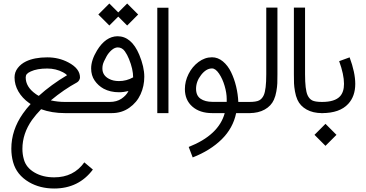

<svg xmlns="http://www.w3.org/2000/svg" viewBox="-20 -638 2067 1083"><path d="M246.6 -251.5Q189 -251.5 153.3 -234.9Q137.2 -227.5 131.1 -220Q125 -212.4 125 -201.2Q125 -147.9 180.7 -108.4Q188.5 -102.5 198.7 -97.2Q268.1 -160.2 358.4 -213.9Q349.1 -223.1 335.9 -230Q295.4 -251.5 246.6 -251.5ZM476.6 -63V0H346.2Q272.5 0 211.9 -22Q182.6 8.3 160.6 38.6Q106.4 115.7 106.4 201.7Q106.4 231.9 114.3 259.8Q126.5 307.1 175.3 335.4Q221.7 362.3 285.6 362.3Q395.5 362.3 455.6 277.8L503.9 318.4Q423.8 425.3 285.6 425.3Q205.6 425.3 144 389.6Q73.2 348.1 53.7 275.9Q43.9 240.2 43.9 200.7Q43.9 95.7 109.4 2.4Q128.9 -25.4 152.8 -51.3L144 -57.1Q105.5 -84.5 83.7 -122.1Q62 -159.7 62 -201.2Q62 -231 80.1 -254.4Q98.1 -277.8 126.5 -291.5Q174.3 -314.5 246.6 -314.5Q311.5 -314.5 365.2 -286.1Q431.2 -251.5 431.2 -201.2Q431.2 -193.4 426.3 -185.3Q421.4 -177.2 414.6 -173.3Q341.3 -133.8 266.6 -71.8Q305.7 -63 346.2 -63Z M534.7 -556.2 596.7 -618.2 647 -567.9 697.3 -618.2 759.3 -556.2 697.3 -494.1 647 -544.4 596.7 -494.1ZM458 0V-63H599.1Q638.2 -63 665.5 -81.5Q692.9 -100.1 704.6 -124.5Q677.2 -117.7 650.9 -117.7Q602.1 -117.7 564.5 -137.7Q533.7 -154.8 513.9 -183.6Q494.1 -212.4 494.1 -252Q494.1 -298.8 527.3 -353.5Q575.7 -432.6 642.6 -433.6Q721.7 -433.6 765.6 -329.1Q793.9 -260.7 793.9 -205.1Q793.9 -152.3 772.9 -106.2Q752 -60.1 709.2 -30Q666.5 0 610.8 0ZM644.5 -370.6Q627 -370.6 609.6 -355.5Q592.3 -340.3 581.1 -320.3Q563 -288.1 559.6 -271.5Q557.6 -262.2 557.6 -251.5Q557.6 -212.9 594.7 -193.4Q618.2 -180.7 650.9 -180.7Q693.4 -180.7 731 -201.7Q731 -247.6 707.5 -305.2Q701.7 -318.8 697 -327.9Q692.4 -336.9 684.6 -348.1Q676.8 -359.4 666.5 -365Q656.2 -370.6 644.5 -370.6Z M867.2 -594.2H930.2V0H867.2Z M1324.2 -63H1393.1V0H1312Q1294.4 85 1230.5 147.9Q1166.5 210.9 1066.9 250L1044.4 190.9Q1213.9 124 1247.6 0H1176.8Q1106.9 0 1064.9 -36.9Q1022.9 -73.7 1022.9 -135.7Q1022.9 -179.2 1043.5 -220.5Q1064 -261.7 1099.6 -288.3Q1135.3 -314.9 1175.8 -314.9Q1209 -314.9 1237.1 -291.7Q1265.1 -268.6 1283.2 -231.4Q1301.3 -194.3 1311.8 -150.6Q1322.3 -106.9 1324.2 -63ZM1175.8 -252Q1143.1 -252 1114.5 -215.3Q1085.9 -178.7 1085.9 -137.2Q1085.9 -98.6 1111.3 -81.1Q1136.7 -63.5 1178.7 -63.5H1258.8V-79.6Q1258.8 -113.3 1247.1 -153.3Q1235.4 -193.4 1215.6 -222.7Q1195.8 -252 1175.8 -252Z M1386.2 -63Q1425.3 -63 1441.9 -71.8Q1458.5 -80.6 1467.8 -101.1Q1481.9 -132.3 1481.9 -219.2V-595.2H1544.9V-219.2Q1544.9 -187 1544.2 -168Q1543.5 -148.9 1538.8 -122.3Q1534.2 -95.7 1524.9 -75.2Q1509.3 -40.5 1473.4 -20.3Q1437.5 0 1386.2 0H1379.4V-63Z M1796.4 -63H1803.2V0H1796.4Q1745.1 0 1709.2 -20.3Q1673.3 -40.5 1657.7 -75.2Q1648.4 -95.7 1643.8 -122.3Q1639.2 -148.9 1638.4 -168Q1637.7 -187 1637.7 -219.2V-595.2H1700.7V-219.2Q1700.7 -132.3 1714.8 -101.1Q1724.1 -80.6 1740.7 -71.8Q1757.3 -63 1796.4 -63Z M1753.9 122.6 1815.9 60.5 1877.9 122.6 1815.9 184.6ZM1796.4 0H1789.6V-63H1796.4Q1868.7 -63 1897.9 -94.7Q1920.4 -119.1 1920.4 -165Q1920.4 -217.8 1893.1 -293L1952.1 -314.5Q1983.9 -228.5 1983.9 -165Q1983.9 -95.2 1944.3 -52.2Q1896.5 0 1796.4 0Z"/></svg>

Font: Estedad
Style: regular
Weight: 400
Version: Version 0.7(Beta10)